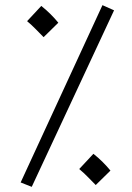

<svg xmlns="http://www.w3.org/2000/svg" viewBox="-20 -707 512 744"><path d="M103 17 60 0 377 -687 422 -667ZM149 -563Q130 -582 117 -595.5Q104 -609 85 -625L140 -684Q159 -669 176 -652Q193 -635 206 -619ZM351 10Q332 -9 319 -22.5Q306 -36 287 -52L342 -111Q361 -96 378 -79Q395 -62 408 -46Z"/></svg>

Font: Noto Sans Arabic Light
Style: Regular
Weight: 300
Designer: Monotype Design Team, Nadine Chahine, Nizar Qandah and Khaled Hosny
Foundry: Monotype Imaging Inc.
Version: Version 2.012; ttfautohint (v1.8.4.7-5d5b)